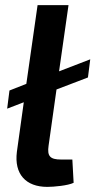

<svg xmlns="http://www.w3.org/2000/svg" viewBox="-20 -720 373 751"><path d="M201 -370 324 -417 333 -488 211 -441 248 -700H127L83 -392L17 -366L8 -295L73 -320L46 -126C35 -39 81 11 165 11C190 11 246 6 268 -5L263 -96H219C176 -96 164 -109 170 -150Z"/></svg>

Font: Exo 2 Semi Bold
Style: Italic
Weight: 600
Italic angle: -8°
Designer: Natanael Gama
Version: Version 1.001;PS 001.001;hotconv 1.0.88;makeotf.lib2.5.64775